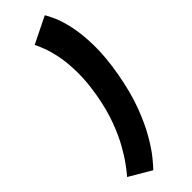

<svg xmlns="http://www.w3.org/2000/svg" viewBox="-380 -785 1043 1043"><g transform="rotate(-45 141.5 -264.0)"><path d="M76 241.5 -50.5 167Q-35 149.5 -8.8 114.2Q17.5 79 47.2 26Q77 -27 103.5 -98.8Q130 -170.5 146 -262Q162 -354 161 -426.5Q160 -499 149.2 -552.8Q138.5 -606.5 124.8 -642.2Q111 -678 102 -695.5L254.5 -770.5Q264.5 -755.5 281.5 -717.8Q298.5 -680 312.2 -617.5Q326 -555 327.8 -466.5Q329.5 -378 309 -262Q288.5 -146 255.8 -58.2Q223 29.5 187.2 91Q151.5 152.5 121.2 189.8Q91 227 76 241.5Z"/></g></svg>

Font: Anybody ExtraBold
Style: Italic
Weight: 800
Italic angle: -10°
Designer: Tyler Finck
Foundry: Etcetera Type Company
Version: Version 1.010; ttfautohint (v1.8.3) -l 8 -r 50 -G 200 -x 14 